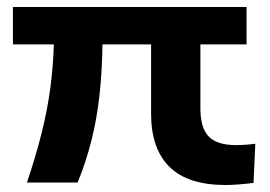

<svg xmlns="http://www.w3.org/2000/svg" viewBox="-20 -521 773 549"><path d="M625 8Q517 8 464.5 -44Q412 -96 412 -196V-394H273Q272 -317 264.5 -249Q257 -181 241.5 -119.5Q226 -58 202 1H57Q82 -73 98.5 -138.5Q115 -204 123.5 -266.5Q132 -329 134 -394H17V-501H685V-394H553V-211Q553 -188 557.5 -168.5Q562 -149 573 -135Q584 -121 604.5 -113.5Q625 -106 657 -106Q667 -106 681.5 -107Q696 -108 710 -110L705 2Q681 5 660.5 6.5Q640 8 625 8Z"/></svg>

Font: Nunito Sans 7pt SemiExpanded
Style: Bold
Weight: 700
Width: 6
Designer: Vernon Adams
Foundry: Vernon Adams
Version: Version 3.101;gftools[0.9.27]